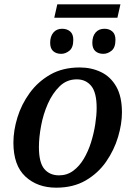

<svg xmlns="http://www.w3.org/2000/svg" viewBox="-20 -858 626 888"><path d="M231 -776 245 -838H537L523 -776ZM263 -609Q240 -609 226 -621.5Q212 -634 212 -660Q212 -690 227 -707.5Q242 -725 267 -725Q290 -725 304.5 -712.5Q319 -700 319 -674Q319 -638 301 -623.5Q283 -609 263 -609ZM458 -609Q435 -609 421 -621.5Q407 -634 407 -660Q407 -690 422 -707.5Q437 -725 463 -725Q485 -725 499.5 -712.5Q514 -700 514 -674Q514 -638 496 -623.5Q478 -609 458 -609ZM240 10Q153 10 97.5 -41.5Q42 -93 42 -198Q42 -254 60.5 -314.5Q79 -375 117 -427.5Q155 -480 212.5 -513Q270 -546 349 -546Q402 -546 446.5 -525Q491 -504 517.5 -458Q544 -412 544 -338Q544 -285 526 -224.5Q508 -164 471 -110.5Q434 -57 376.5 -23.5Q319 10 240 10ZM253 -47Q290 -47 318.5 -68Q347 -89 367.5 -123.5Q388 -158 401 -199.5Q414 -241 420.5 -283Q427 -325 427 -359Q427 -430 402 -460.5Q377 -491 335 -491Q289 -491 256 -459Q223 -427 201.5 -378.5Q180 -330 170 -276Q160 -222 160 -178Q160 -106 185 -76.5Q210 -47 253 -47Z"/></svg>

Font: Noto Serif Medium
Style: Italic
Weight: 500
Italic angle: -12°
Designer: Monotype Design Team
Foundry: Monotype Imaging Inc.
Version: Version 2.014; ttfautohint (v1.8.4.7-5d5b)